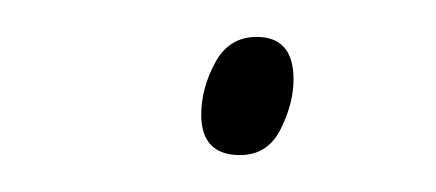

<svg xmlns="http://www.w3.org/2000/svg" viewBox="-20 -379 236 104"><path d="M110 -295Q89 -295 89 -317Q89 -331 96.5 -345Q104 -359 119 -359Q139 -359 139 -336Q139 -323 132 -309Q125 -295 110 -295Z"/></svg>

Font: Noto Sans SemiCondensed Thin
Style: Italic
Weight: 100
Width: 4
Italic angle: -12°
Designer: Monotype Design Team
Foundry: Monotype Imaging Inc.
Version: Version 2.013; ttfautohint (v1.8.4.7-5d5b)